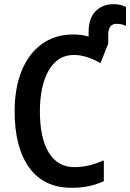

<svg xmlns="http://www.w3.org/2000/svg" viewBox="-20 -889 623 919"><path d="M583 -856V-765Q563 -775 538 -775Q498 -775 498 -722V-680L461 -587Q392 -626 334 -626Q256 -626 213.5 -552.5Q171 -479 171 -356Q171 -228 213.5 -158.5Q256 -89 337 -89Q371 -89 404.5 -97Q438 -105 477 -121V-22Q410 10 323 10Q190 10 120 -86.5Q50 -183 50 -357Q50 -464 82.5 -547Q115 -630 178.5 -677Q242 -724 331 -724Q371 -724 404 -714V-734Q404 -801 437 -835Q470 -869 524 -869Q543 -869 558.5 -865Q574 -861 583 -856Z"/></svg>

Font: Noto Sans Display Medium Narrow
Style: Regular
Weight: 500
Width: 4
Designer: Monotype Design team
Foundry: Monotype Imaging Inc.
Version: Version 1.000